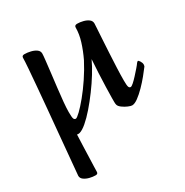

<svg xmlns="http://www.w3.org/2000/svg" viewBox="-175 -665 1009 1049"><g transform="rotate(-30 329.5 -140.0)"><path d="M659 -148Q659 -139 653 -133Q642 -118 622 -93.5Q602 -69 578 -44.5Q554 -20 531.5 -3.5Q509 13 493 13Q485 13 468.5 6Q452 -1 437 -12Q422 -23 419 -34Q417 -41 417 -51.5Q417 -62 417 -77Q417 -102 418.5 -145Q420 -188 422 -234Q424 -280 427 -317Q411 -282 386 -241.5Q361 -201 331 -160.5Q301 -120 271 -85.5Q241 -51 214 -28Q187 -5 168 0Q163 1 159 1Q155 1 152 0Q152 5 151 26Q150 47 149 76.5Q148 106 147 137.5Q146 169 145 194.5Q144 220 144 231Q144 244 129 244Q111 244 91.5 239Q72 234 58.5 224Q45 214 45 199Q45 196 48.5 160.5Q52 125 57 67.5Q62 10 68.5 -59Q75 -128 81.5 -200Q88 -272 93.5 -336Q99 -400 102.5 -446Q106 -492 106 -510Q106 -524 122 -524Q141 -524 161.5 -519Q182 -514 195.5 -504Q209 -494 209 -478Q209 -468 205.5 -436.5Q202 -405 197 -362.5Q192 -320 186.5 -275Q181 -230 177.5 -191Q174 -152 174 -129Q174 -96 177.5 -87Q181 -78 190 -78Q197 -78 219.5 -99.5Q242 -121 272 -157.5Q302 -194 332.5 -239.5Q363 -285 388 -333Q410 -379 424 -424Q438 -469 438 -510Q438 -524 455 -524Q473 -524 492.5 -519Q512 -514 525 -504Q538 -494 538 -478Q538 -476 536.5 -450.5Q535 -425 532.5 -385.5Q530 -346 527.5 -299.5Q525 -253 523 -208.5Q521 -164 521 -129Q521 -96 524.5 -87Q528 -78 536 -78Q542 -78 555 -89.5Q568 -101 583.5 -118Q599 -135 612.5 -150.5Q626 -166 632 -175Q638 -182 641 -182Q645 -182 652 -171Q659 -160 659 -149Z"/></g></svg>

Font: BriemHand
Style: Regular
Weight: 400
Designer: Gunnlaugur SE Briem, Eben Sorkin
Foundry: Sorkin Type
Version: Version 1.001; ttfautohint (v1.8.4.7-5d5b)